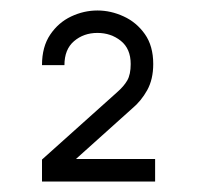

<svg xmlns="http://www.w3.org/2000/svg" viewBox="-20 -901 378 368"><path d="M60.5 -553H277.3V-596.2H125.5L233.4 -693.1Q250.5 -707.3 262.1 -728.1Q273.7 -749 273.7 -778.3Q273.7 -813 257.6 -835.7Q241.5 -858.4 216.9 -869.6Q192.4 -880.9 166.7 -880.9Q140.6 -880.9 116.3 -869.4Q92 -857.9 76.3 -834.7Q60.5 -811.5 60.5 -776.1H103.5Q103.5 -806.4 121.9 -822.1Q140.4 -837.9 166.7 -837.9Q192.6 -837.9 211.5 -822.8Q230.5 -807.6 230.5 -778.3Q230.5 -758.3 223.9 -746.8Q217.3 -735.4 204.1 -723.9L60.5 -595.2Z"/></svg>

Font: Estedad-FD-VF Thin
Style: Regular
Weight: 100
Designer: Amin Abedi
Version: Version 5.0